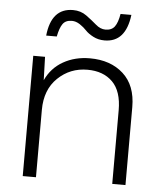

<svg xmlns="http://www.w3.org/2000/svg" viewBox="-51 -749 676 795"><g transform="rotate(5 286.5 -352.0)"><path d="M308 -510Q394 -510 447 -462Q500 -414 500 -324V0H445V-306Q445 -385 406.5 -423.5Q368 -462 302 -462Q230 -462 179 -413Q128 -364 128 -280V0H73V-500H122L125 -403Q149 -455 197.5 -482.5Q246 -510 308 -510ZM119 -588Q131 -703 221 -703Q253 -703 277 -685.5Q301 -668 320.5 -651Q340 -634 361 -634Q387 -634 399.5 -651Q412 -668 418 -704H463Q449 -589 361 -589Q335 -589 314 -600Q293 -611 281.5 -623.5Q270 -636 253.5 -647Q237 -658 220 -658Q194 -658 182 -641Q170 -624 163 -588Z"/></g></svg>

Font: Human Sans Light
Style: Regular
Weight: 300
Designer: Tim Radville
Foundry: Continuum
Version: Version 1.000;FEAKit 1.0